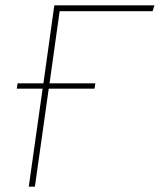

<svg xmlns="http://www.w3.org/2000/svg" viewBox="-20 -701 600 721"><path d="M204 -659 166 -388H338L335 -368H163L111 0H88L140 -368H43L46 -388H143L184 -681H560L553 -659Z"/></svg>

Font: FiraGO Thin
Style: Italic
Weight: 100
Italic angle: -8°
Designer: bBox Type GmbH
Foundry: bBox Type GmbH
Version: Version 1.001